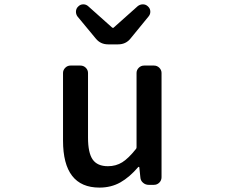

<svg xmlns="http://www.w3.org/2000/svg" viewBox="-20 -852 1040 885"><path d="M438.5 12.7Q270.5 12.7 270.5 -204.1V-515.6Q270.5 -529.3 280.8 -539.6Q291 -549.8 304.7 -549.8H350.6Q365.2 -549.8 375.5 -539.6Q385.7 -529.3 385.7 -515.6V-217.8Q385.7 -147.5 407.2 -116.7Q428.7 -85.9 477.5 -85.9Q514.6 -85.9 543.5 -104Q572.3 -122.1 606.4 -165Q609.4 -168 609.4 -172.9V-515.6Q609.4 -529.3 619.6 -539.6Q629.9 -549.8 644.5 -549.8H689.5Q704.1 -549.8 714.4 -539.6Q724.6 -529.3 724.6 -515.6V-35.2Q724.6 -20.5 714.4 -10.3Q704.1 0 689.5 0H665Q650.4 0 639.2 -9.8Q627.9 -19.5 627 -34.2L622.1 -81.1Q621.1 -83 619.6 -83Q618.2 -83 617.2 -82Q577.1 -35.2 534.7 -11.2Q492.2 12.7 438.5 12.7ZM478.5 -647.5Q443.4 -647.5 421.9 -673.8L336.9 -776.4Q330.1 -786.1 330.1 -797.9Q330.1 -812.5 340.8 -822.3Q350.6 -832 363.3 -832Q364.3 -832 364.3 -832Q377 -832 386.7 -823.2L496.1 -725.6Q498 -723.6 501 -723.6Q503.9 -723.6 504.9 -725.6L614.3 -823.2Q625 -832 638.7 -832Q652.3 -832 662.1 -822.3Q672.9 -812.5 672.9 -797.9Q672.9 -786.1 665 -776.4L581.1 -673.8Q559.6 -647.5 524.4 -647.5Z"/></svg>

Font: Gen Jyuu Gothic L Monospace Medium
Style: Regular
Weight: 500
Designer: [Source Han Sans]
Ryoko NISHIZUKA  (kana & ideographs); Paul D. Hunt (Latin, Greek & Cyrillic); Wenlong ZHANG  (bopomofo
Version: Version 1.002.20150607